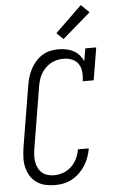

<svg xmlns="http://www.w3.org/2000/svg" viewBox="-64 -1019 627 1068"><g transform="rotate(-5 250.0 -484.5)"><path d="M199 8Q172 8 145.5 2Q119 -4 97.5 -19Q76 -34 62.5 -56Q49 -78 42.5 -103.5Q36 -129 37 -157Q38 -185 42 -213L99 -558Q103 -581 109.5 -603.5Q116 -626 127.5 -647.5Q139 -669 155.5 -688Q172 -707 193 -720Q214 -733 237.5 -738Q261 -743 284 -743Q306 -743 327.5 -738.5Q349 -734 367 -724.5Q385 -715 399 -699Q413 -683 421 -664L433 -735H494L464 -554H403Q407 -579 405 -604Q403 -629 390.5 -649Q378 -669 355.5 -678.5Q333 -688 308 -688Q290 -688 271.5 -684Q253 -680 236.5 -671Q220 -662 206 -648Q192 -634 182.5 -618Q173 -602 167.5 -584Q162 -566 159 -549L102 -204Q99 -185 98 -166Q97 -147 100 -129.5Q103 -112 111 -96Q119 -80 132 -68.5Q145 -57 163 -52Q181 -47 199 -47Q225 -47 251 -56.5Q277 -66 296.5 -85Q316 -104 327.5 -128.5Q339 -153 343 -179H404Q400 -155 391.5 -131.5Q383 -108 369.5 -86Q356 -64 337 -45.5Q318 -27 295.5 -14.5Q273 -2 248.5 3Q224 8 199 8ZM317 -797 280 -833 429 -977 474 -933Z"/></g></svg>

Font: Iosevka Slab Light Oblique
Style: Regular
Weight: 300
Italic angle: -9°
Monospace: yes
Designer: Belleve Invis
Foundry: Belleve Invis
Version: Version 11.1.1; ttfautohint (v1.8.3)